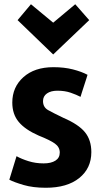

<svg xmlns="http://www.w3.org/2000/svg" viewBox="-20 -867 479 906"><path d="M126 -847 63 -772 231 -610 401 -772 335 -847 231 -760ZM411 -149Q411 -206 381 -243Q351 -280 279 -311Q231 -334 207 -347.5Q183 -361 183 -390Q183 -413 201.5 -426Q220 -439 251 -439Q286 -439 313.5 -429.5Q341 -420 360 -410Q361 -413 365.5 -428Q370 -443 376.5 -462Q383 -481 387.5 -496Q392 -511 393 -514Q365 -529 324 -539.5Q283 -550 232 -550Q143 -550 90.5 -503Q38 -456 38 -383Q38 -328 68.5 -291.5Q99 -255 163 -227Q216 -206 239 -189.5Q262 -173 262 -147Q262 -122 241.5 -109Q221 -96 186 -96Q148 -96 114.5 -106.5Q81 -117 58 -130L24 -19Q47 -7 91.5 6Q136 19 196 19Q297 19 354 -27Q411 -73 411 -149Z"/></svg>

Font: Repo Bold
Style: Bold
Weight: 700
Designer: Stefan Peev
Foundry: Context Ltd
Version: Version 1.502